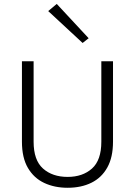

<svg xmlns="http://www.w3.org/2000/svg" viewBox="-20 -922 674 954"><path d="M316 11Q251 11 199.8 -13Q148.5 -37 118.8 -87.5Q89 -138 89 -218V-617.5H147V-218Q147 -126 193.8 -84.5Q240.5 -43 316 -43Q390.5 -43 437 -84.5Q483.5 -126 483.5 -218V-617.5H541.5V-218Q541.5 -140.5 513.2 -89.8Q485 -39 434.2 -14Q383.5 11 316 11ZM390.5 -708.5 219.5 -867 262 -902.5 420.5 -732Z"/></svg>

Font: Betina Sans Light
Style: Regular
Weight: 300
Designer: Jonathan Pinhorn (font) & Cristiano Sobral (main changes)
Version: Version 2.001;October 6, 2020;FontCreator 13.0.0.2681 64-bit